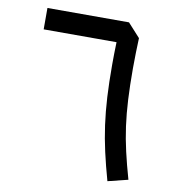

<svg xmlns="http://www.w3.org/2000/svg" viewBox="-78 -750 732 818"><g transform="rotate(10 288.0 -341.0)"><path d="M61.5 -589.4H376.7Q375.7 -564.9 375.4 -539.7Q375 -514.4 375 -491.7Q375 -414.8 378.5 -352.1Q382.1 -289.3 389.9 -233Q397.7 -176.8 410.4 -120.4Q423.1 -64 441.2 0.5L528.3 -21Q510.5 -83.3 498.2 -137Q485.8 -190.7 478.5 -243.9Q471.2 -297.1 468 -356.9Q464.8 -416.7 464.8 -491.7Q464.8 -528.1 465.7 -559.6Q466.6 -591.1 467.8 -623L414.3 -681.9H61.5Z"/></g></svg>

Font: Estedad-FD-VF Thin
Style: Regular
Weight: 100
Designer: Amin Abedi
Version: Version 5.0